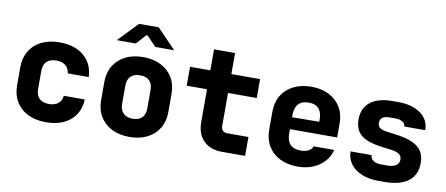

<svg xmlns="http://www.w3.org/2000/svg" viewBox="-69 -1063 3139 1350"><g transform="rotate(10 1500.0 -387.5)"><path d="M60 -210V-340Q60 -406 90 -456Q120 -506 175 -533Q230 -560 303 -560Q412 -560 477 -505Q542 -450 546 -355H396Q393 -390 368.5 -410Q344 -430 303 -430Q258 -430 234 -407Q210 -384 210 -340V-210Q210 -166 234 -143Q258 -120 303 -120Q344 -120 368.5 -139.5Q393 -159 396 -195H546Q542 -100 477 -45Q412 10 303 10Q230 10 175 -17Q120 -44 90 -94Q60 -144 60 -210Z M660 -210V-340Q660 -406 689.5 -455.5Q719 -505 773 -532.5Q827 -560 900 -560Q973 -560 1027 -532.5Q1081 -505 1110.5 -455.5Q1140 -406 1140 -340V-210Q1140 -144 1110.5 -94.5Q1081 -45 1027 -17.5Q973 10 900 10Q827 10 773 -17.5Q719 -45 689.5 -94.5Q660 -144 660 -210ZM990 -210V-340Q990 -384 967 -407Q944 -430 900 -430Q857 -430 833.5 -407Q810 -384 810 -340V-210Q810 -167 833.5 -143.5Q857 -120 900 -120Q944 -120 967 -143.5Q990 -167 990 -210ZM831 -645H695L830 -785H970L1105 -645H970L903 -715H894Z M1560 0Q1476 0 1428 -48Q1380 -96 1380 -180V-415H1235V-550H1380V-700H1530V-550H1735V-415H1530V-180Q1530 -158 1541.5 -146.5Q1553 -135 1575 -135H1725V0Z M2340 -240H2003V-210Q2003 -105 2103 -105Q2138 -105 2159.5 -117Q2181 -129 2188 -150H2335Q2317 -78 2253.5 -34Q2190 10 2101 10Q2028 10 1973.5 -17.5Q1919 -45 1889.5 -94.5Q1860 -144 1860 -210V-340Q1860 -406 1889.5 -455.5Q1919 -505 1973.5 -532.5Q2028 -560 2101 -560Q2173 -560 2227 -532.5Q2281 -505 2310.5 -455.5Q2340 -406 2340 -340ZM2003 -325 2197 -327V-342Q2197 -447 2101 -447Q2052 -447 2027.5 -419.5Q2003 -392 2003 -340Z M2677 10Q2610 10 2558.5 -11Q2507 -32 2478.5 -71Q2450 -110 2450 -160H2600Q2600 -136 2621 -121.5Q2642 -107 2677 -107H2721Q2762 -107 2783.5 -122Q2805 -137 2805 -164Q2805 -189 2786 -202.5Q2767 -216 2727 -221L2663 -229Q2559 -242 2512.5 -279.5Q2466 -317 2466 -392Q2466 -473 2521.5 -516.5Q2577 -560 2682 -560H2720Q2820 -560 2880.5 -516Q2941 -472 2941 -398H2791Q2791 -418 2771.5 -430.5Q2752 -443 2720 -443H2682Q2645 -443 2628 -430.5Q2611 -418 2611 -393Q2611 -370 2626 -358Q2641 -346 2676 -341L2745 -332Q2851 -318 2900.5 -279Q2950 -240 2950 -164Q2950 -80 2891.5 -35Q2833 10 2721 10Z"/></g></svg>

Font: JetBrains Mono Extra Bold
Style: Regular
Weight: 800
Monospace: yes
Designer: Philipp Nurullin, Konstantin Bulenkov
Foundry: JetBrains
Version: 2.002